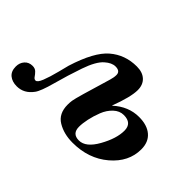

<svg xmlns="http://www.w3.org/2000/svg" viewBox="-136 -683 917 917"><g transform="rotate(45 323.0 -224.5)"><path d="M409 -246H410Q468 -299 539 -299Q594 -299 625 -272.5Q656 -246 656 -197Q656 -112 582.5 -49.5Q509 13 401 13Q342 13 299 -13Q256 -39 256 -99Q256 -114 258 -127.5Q260 -141 273.5 -188Q287 -235 315 -328Q321 -348 321 -364Q321 -390 289 -390Q264 -390 237 -366Q207 -340 182.5 -269Q158 -198 138.5 -126Q119 -54 103 -33Q71 11 22 11Q-9 11 -28.5 -5Q-48 -21 -48 -53Q-48 -78 -33 -95Q-18 -112 7 -112Q24 -112 34 -102Q44 -92 50.5 -82Q57 -72 66 -72Q78 -72 90 -102Q102 -132 114.5 -181Q127 -230 128 -234Q169 -365 225 -413Q282 -462 361 -462Q400 -462 422 -441.5Q444 -421 444 -385Q444 -339 409 -246ZM536 -203Q536 -254 481 -254Q453 -254 430 -232.5Q407 -211 394.5 -179Q382 -147 375.5 -116.5Q369 -86 369 -63Q369 -16 415 -16Q461 -16 498.5 -83Q536 -150 536 -203Z"/></g></svg>

Font: STIX MathJax Alphabets
Style: Bold Italic
Weight: 700
Italic angle: -16.33°
Designer: MicroPress Inc., with final additions and corrections provided by Coen Hoffman, Elsevier (retired)
Version: Version 1.1.1